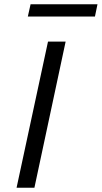

<svg xmlns="http://www.w3.org/2000/svg" viewBox="-20 -884 479 904"><path d="M58 0 206 -688H289L142 0ZM111 -806 124 -864H439L427 -806Z"/></svg>

Font: Saira SemiExpanded
Style: Italic
Weight: 400
Width: 6
Italic angle: -12°
Designer: Hector Gatti with collaboration of the Omnibus-Type team
Foundry: Omnibus-Type
Version: Version 1.101